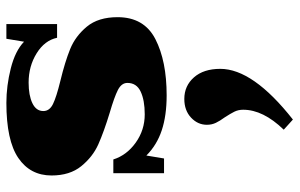

<svg xmlns="http://www.w3.org/2000/svg" viewBox="-184 -336 916 587"><g transform="rotate(-90 273.5 -42.0)"><path d="M92 -52 83 2H38V-153H80Q93 -112 131.5 -84.5Q170 -57 218 -57Q261 -57 287.5 -69.5Q314 -82 314 -110Q314 -128 292.5 -139Q271 -150 223 -164Q164 -182 126 -199Q88 -216 59.5 -251Q31 -286 31 -342Q31 -407 84.5 -443.5Q138 -480 253 -480Q305 -480 358.5 -466.5Q412 -453 440 -426L449 -480H494V-325H452Q444 -363 404.5 -387.5Q365 -412 315 -412Q276 -412 252 -400.5Q228 -389 228 -367Q228 -348 249.5 -337.5Q271 -327 320 -315Q378 -301 417.5 -285Q457 -269 486 -234Q515 -199 515 -140Q515 -59 448 -24.5Q381 10 276 10Q214 10 169 -5Q124 -20 92 -52ZM171 368Q232 305 232 244Q232 229 226 217Q220 205 209 188Q198 173 192 160.5Q186 148 186 133Q186 105 208 84.5Q230 64 265 64Q305 64 331 93.5Q357 123 357 174Q357 274 202 396Z"/></g></svg>

Font: Taviraj Black
Style: Regular
Weight: 900
Designer: Katatrad Team
Foundry: CadsonDemak
Version: Version 1.030